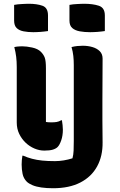

<svg xmlns="http://www.w3.org/2000/svg" viewBox="-20 -790 640 1020"><path d="M235 -625Q226 -624 215.5 -622.5Q205 -621 195 -620.5Q185 -620 175.5 -619.5Q166 -619 157 -619Q129 -619 105.5 -623.5Q82 -628 68.5 -641Q55 -654 55 -681V-764Q64 -766 74.5 -767Q85 -768 95 -768.5Q105 -769 114.5 -769.5Q124 -770 133 -770Q176 -770 205.5 -759.5Q235 -749 235 -708ZM537 -625Q528 -624 517.5 -622.5Q507 -621 497 -620.5Q487 -620 477.5 -619.5Q468 -619 459 -619Q429 -619 404 -623.5Q379 -628 364 -641Q349 -654 349 -681V-764Q358 -766 368.5 -767Q379 -768 389 -768.5Q399 -769 408.5 -769.5Q418 -770 427 -770Q473 -770 505 -759.5Q537 -749 537 -708ZM98 -544Q121 -544 151 -537.5Q181 -531 197 -515Q212 -500 218 -483Q224 -466 224 -427Q224 -402 224 -378Q224 -354 224 -328.5Q224 -303 224 -278.5Q224 -254 224 -230Q224 -208 224 -186Q224 -164 224 -142Q230 -141 237 -140.5Q244 -140 252 -140Q269 -140 281 -142Q293 -144 305 -151H309Q311 -138 312.5 -125.5Q314 -113 314 -101Q314 -70 305.5 -45Q297 -20 286 -9Q277 0 260.5 5Q244 10 215 10Q189 10 163 -1Q137 -12 116 -32Q95 -52 82 -79Q69 -106 69 -139Q69 -188 69 -237Q69 -286 69 -335.5Q69 -385 69 -434Q69 -463 66 -488Q63 -513 56 -540Q63 -542 70.5 -542.5Q78 -543 84.5 -543.5Q91 -544 98 -544ZM420 -547Q447 -547 471 -540Q495 -533 510 -518Q525 -503 525 -479Q525 -418 524.5 -363.5Q524 -309 524 -256.5Q524 -204 524 -149.5Q524 -95 525 -34Q526 39 496 94Q466 149 407 179.5Q348 210 262 210Q227 210 199.5 206Q172 202 153 194Q134 186 123 176Q105 158 100 134Q95 110 95 84Q95 71 96 60.5Q97 50 99 37H103Q126 47 150.5 53.5Q175 60 204.5 63Q234 66 272 66Q295 66 319 62Q343 58 365 51Q370 33 371 10.5Q372 -12 372 -42Q372 -116 372 -180Q372 -244 372 -307Q372 -370 372 -444Q372 -470 369.5 -493Q367 -516 360 -540Q376 -544 390.5 -545.5Q405 -547 420 -547Z"/></svg>

Font: Recursive Casual ExtraBold
Style: Regular
Weight: 800
Version: Version 1.047